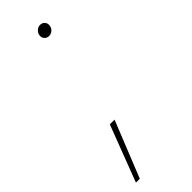

<svg xmlns="http://www.w3.org/2000/svg" viewBox="-222 -535 701 701"><g transform="rotate(-45 128.0 -184.5)"><path d="M7.8 142.6 90.8 -75.2H115.2L27.8 142.6ZM162.1 -460Q150.9 -460 144 -468.3Q137.2 -476.6 139.2 -487.8Q141.1 -498 149.4 -505.1Q157.7 -512.2 167.5 -512.2Q178.7 -512.2 185.5 -504.2Q192.4 -496.1 190.4 -484.9Q189 -474.1 180.7 -467Q172.4 -460 162.1 -460Z"/></g></svg>

Font: Inter 18pt Thin
Style: Italic
Weight: 250
Italic angle: -9.3988°
Version: Version 4.001;git-66647c0bb